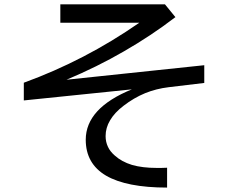

<svg xmlns="http://www.w3.org/2000/svg" viewBox="-20 -807 1040 878"><path d="M617.2 -703.1Q492.2 -616.2 360.4 -547.9Q228.5 -479.5 88.9 -428.7Q88.9 -401.4 88.9 -347.7Q212.9 -360.4 583 -398.4Q477.5 -355.5 424.8 -297.9Q372.1 -240.2 372.1 -168Q372.1 -58.6 464.8 -3.9Q558.6 50.8 744.1 50.8Q744.1 20.5 744.1 -40Q729.5 -39.1 717.8 -39.1Q705.1 -39.1 696.3 -39.1Q631.8 -39.1 584 -52.7Q536.1 -67.4 504.9 -95.7Q483.4 -114.3 473.6 -135.7Q462.9 -158.2 462.9 -184.6Q462.9 -222.7 483.4 -256.8Q503.9 -292 544.9 -323.2Q591.8 -359.4 643.6 -380.9Q694.3 -401.4 751 -408.2Q805.7 -415 914.1 -427.7Q914.1 -448.2 914.1 -508.8Q756.8 -492.2 284.2 -442.4Q423.8 -501 546.9 -572.3Q670.9 -643.6 779.3 -726.6Q780.3 -727.5 782.2 -728.5Q770.5 -743.2 734.4 -787.1Q615.2 -787.1 255.9 -787.1Q255.9 -766.6 255.9 -703.1Q346.7 -703.1 617.2 -703.1Z"/></svg>

Font: Aptus Gothic JP
Style: Medium
Weight: 400
Designer: Fuminori Ogawa / Motoya
Version: Version 1